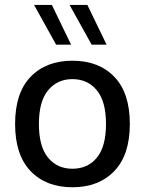

<svg xmlns="http://www.w3.org/2000/svg" viewBox="-20 -770 599 795"><path d="M279.8 -518.6Q389.2 -518.6 453.4 -451.9Q517.6 -385.3 517.6 -256.8Q517.6 -128.4 453.1 -61.5Q388.7 5.4 279.8 5.4Q170.9 5.4 106.7 -61.5Q42.5 -128.4 42.5 -256.8Q42.5 -385.3 106.7 -451.9Q170.9 -518.6 279.8 -518.6ZM279.8 -442.4Q217.3 -442.4 179.2 -396.2Q141.1 -350.1 141.1 -256.8Q141.1 -163.1 179 -117.2Q216.8 -71.3 279.8 -71.3Q343.3 -71.3 381.1 -117.2Q418.9 -163.1 418.9 -256.8Q418.9 -350.1 380.9 -396.2Q342.8 -442.4 279.8 -442.4ZM274.4 -585H212.4L121.1 -749.5H194.8ZM421.4 -585H359.4L268.1 -749.5H341.8Z"/></svg>

Font: Estedad-FD Medium
Style: Regular
Weight: 500
Designer: Amin Abedi
Version: Version 7.3